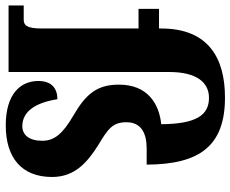

<svg xmlns="http://www.w3.org/2000/svg" viewBox="-90 -722 821 684"><g transform="rotate(90 321.0 -380.5)"><path d="M426 10C542 10 610 -47 610 -155C610 -236 558 -281 494 -321C437 -355 415 -372 415 -420C415 -472 453 -492 509 -492H566C565 -679 501 -771 327 -771C188 -771 81 -713 81 -544V-536H11V-463H81V-118C81 -62 68 -54 49 -54H-1V0H236V-572C236 -670 273 -714 328 -714C389 -714 421 -670 422 -544C347 -536 281 -494 281 -393C281 -315 315 -275 391 -231C458 -192 481 -162 481 -120C481 -73 460 -49 429 -49C376 -49 345 -97 333 -174C296 -174 268 -155 268 -106C268 -41 316 10 426 10Z"/></g></svg>

Font: Noto Serif Khmer Condensed ExtraBold
Style: Regular
Weight: 800
Width: 3
Designer: Danh Hong and the Monotype Design Team
Foundry: Monotype Imaging Inc.
Version: Version 2.004